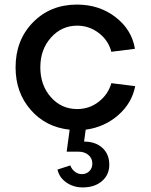

<svg xmlns="http://www.w3.org/2000/svg" viewBox="-20 -548 658 838"><path d="M323 114H271L284 18Q180 7 114 -68.5Q48 -144 48 -254Q48 -373 124 -450.5Q200 -528 316 -528Q413 -528 484 -473.5Q555 -419 569 -335L466 -322Q453 -372 411 -404Q369 -436 317 -436Q249 -436 202.5 -384Q156 -332 156 -254Q156 -176 202 -124Q248 -72 317 -72Q370 -72 411 -104Q452 -136 466 -185L570 -172Q556 -98 496 -45.5Q436 7 354 18L347 70Q397 70 427 97.5Q457 125 457 171Q457 215 425 242.5Q393 270 341 270Q300 270 269 248Q238 226 231 192L287 174Q293 191 307 201.5Q321 212 337 212Q357 212 370 199Q383 186 383 166Q383 143 366 128.5Q349 114 323 114Z"/></svg>

Font: Metropolitano Medium
Style: Regular
Weight: 500
Designer: Fonts by Alex Slobzheninov & Chris M. Simpson / Changes by Cristiano Sobral
Foundry: Fonts by Alex Slobzheninov & Chris M. Simpson / Changes by Cristiano Sobral
Version: Version 1.00;August 30, 2020;FontCreator 13.0.0.2681 64-bit